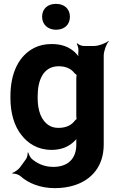

<svg xmlns="http://www.w3.org/2000/svg" viewBox="-20 -766 610 994"><path d="M375 -31V-17C375 57 330 98 256 98C208 98 172 80 144 56C136 48 128 32 127 24H123C124 32 121 48 115 57L84 100C76 111 54 127 44 129L45 133C55 131 76 137 86 146C127 183 190 208 263 208C300 208 335 203 366 193C453 165 517 96 517 -18V-478C517 -502 531 -539 543 -552L541 -554C528 -542 491 -528 467 -528H414C403 -528 385 -535 380 -542L377 -539C382 -533 387 -514 386 -504V-502C384 -489 385 -471 389 -462L392 -464C389 -473 376 -488 366 -497C338 -522 301 -538 248 -538C215 -538 185 -532 159 -519C78 -479 34 -389 34 -268V-258C34 -178 55 -112 91 -67C124 -24 175 10 247 10C300 10 338 -8 366 -36C372 -41 379 -49 381 -55L378 -56C375 -51 375 -39 375 -31ZM375 -361V-166C375 -163 376 -149 377 -148L380 -151C378 -152 370 -145 368 -142C351 -119 324 -104 283 -104C264 -104 248 -108 235 -116C194 -140 175 -193 175 -258V-268C175 -349 203 -423 284 -423C323 -423 349 -409 366 -387C368 -385 378 -376 380 -377L378 -381C376 -380 375 -364 375 -361ZM270 -612C313 -612 342 -638 342 -679C342 -720 313 -746 270 -746C227 -746 198 -721 198 -679C198 -639 228 -612 270 -612Z"/></svg>

Font: Asimov
Style: Edge
Weight: 500
Designer: Google
Version: Version 2.000980: 2014